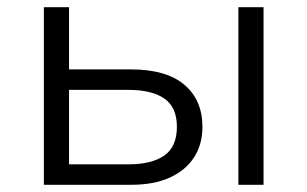

<svg xmlns="http://www.w3.org/2000/svg" viewBox="-20 -514 855 534"><path d="M102 0V-494H172V-321H344Q442 -321 492.5 -278.5Q543 -236 543 -161Q543 -112 519.5 -76Q496 -40 452 -20Q408 0 344 0ZM172 -57H338Q402 -57 437 -81.5Q472 -106 472 -161Q472 -216 437 -240Q402 -264 338 -264H172ZM643 0V-494H713V0Z"/></svg>

Font: Nunito Sans 7pt Light
Style: Regular
Weight: 300
Designer: Vernon Adams
Foundry: Vernon Adams
Version: Version 3.101;gftools[0.9.27]